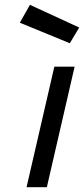

<svg xmlns="http://www.w3.org/2000/svg" viewBox="-20 -775 348 795"><path d="M205 -499H289L174 0H90ZM308 -661 269 -596 62 -681 104 -755Z"/></svg>

Font: Panefresco 500wt
Style: Italic
Weight: 700
Foundry: Campivisivi & Chank Co
Version: Version 1.000